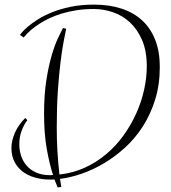

<svg xmlns="http://www.w3.org/2000/svg" viewBox="-20 -734 746 836"><path d="M199.2 47.9Q161.6 47.9 130.4 38.6Q99.1 29.3 76.9 11.7Q54.7 -5.9 42.2 -31.2Q29.8 -56.6 29.8 -88.9Q29.8 -122.1 45.2 -156.5Q60.5 -190.9 89.8 -220.2L99.1 -210.9Q84 -191.4 74 -164.1Q64 -136.7 64 -106Q64 -81.1 71.5 -56.9Q79.1 -32.7 95.2 -13.7Q111.3 5.4 137 17.1Q162.6 28.8 199.2 28.8Q202.1 28.8 205.1 28.3Q208 27.8 210.9 27.8Q195.8 -18.1 183.8 -84.5Q171.9 -150.9 171.9 -238.8Q171.9 -320.8 181.6 -383.3Q191.4 -445.8 204.6 -491.2Q217.8 -536.6 231.7 -566.2Q245.6 -595.7 253.9 -611.8L268.1 -608.9Q263.7 -587.9 256.8 -551.5Q250 -515.1 243.4 -462.2Q236.8 -409.2 231.9 -338.4Q227.1 -267.6 227.1 -178.2Q227.1 -127.9 230 -76.9Q232.9 -25.9 238.8 25.9Q297.9 19.5 349.1 -3.9Q400.4 -27.3 442.6 -63Q484.9 -98.6 517.6 -144Q550.3 -189.5 573 -239.7Q595.7 -290 607.4 -342.8Q619.1 -395.5 619.1 -445.8Q619.1 -512.2 598.6 -559.6Q578.1 -606.9 545.4 -637Q512.7 -667 471.4 -680.9Q430.2 -694.8 389.2 -694.8Q348.6 -694.8 314 -689.5Q279.3 -684.1 250.2 -675.3Q221.2 -666.5 197.5 -655.5Q173.8 -644.5 155.3 -632.8Q111.3 -605.5 83 -570.8L66.9 -582Q67.4 -583 75.9 -593.3Q84.5 -603.5 101.6 -618.2Q118.7 -632.8 144.8 -649.4Q170.9 -666 206.3 -680.4Q241.7 -694.8 287.4 -704.3Q333 -713.9 389.2 -713.9Q456.5 -713.9 509.8 -696.3Q563 -678.7 599.9 -644.3Q636.7 -609.9 656.2 -559.3Q675.8 -508.8 675.8 -442.9Q675.8 -365.7 655.8 -301Q635.7 -236.3 602.1 -183.8Q568.4 -131.3 524.4 -91.3Q480.5 -51.3 432.1 -22.7Q383.8 5.9 334.5 22.7Q285.2 39.6 241.2 44.9Q242.7 54.2 244.1 62.5Q245.6 70.8 247.1 80.1L231 82Q228 74.2 224.4 65.4Q220.7 56.6 216.8 46.9Q212.4 47.9 208 47.9Q203.6 47.9 199.2 47.9Z"/></svg>

Font: Clicker Script
Style: Regular
Weight: 400
Designer: Astigmatic (AOETI)
Foundry: Astigmatic (AOETI)
Version: Version 1.000